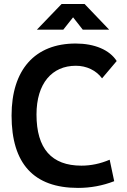

<svg xmlns="http://www.w3.org/2000/svg" viewBox="-20 -918 626 948"><path d="M365.2 9.8C426.8 9.8 486.3 -1 543.9 -23.4L521.5 -129.4C475.6 -109.9 429.7 -100.1 381.8 -100.1C234.9 -100.1 160.2 -184.1 160.2 -352.5C160.2 -506.3 236.8 -593.3 354.5 -593.3C407.2 -593.3 454.6 -570.8 483.9 -531.2L556.2 -616.7C521 -671.9 446.8 -703.1 353.5 -703.1C151.9 -703.1 37.1 -573.2 37.1 -347.7C37.1 -109.4 147 9.8 365.2 9.8ZM162.1 -771.5H292.5L340.8 -832.5L388.7 -771.5H519L397.5 -898.4H284.2Z"/></svg>

Font: Cascadia Mono SemiBold
Style: Regular
Weight: 600
Monospace: yes
Designer: Aaron Bell
Foundry: Saja Typeworks
Version: Version 2404.023